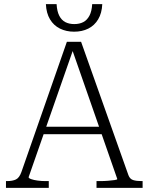

<svg xmlns="http://www.w3.org/2000/svg" viewBox="-20 -913 722 933"><path d="M180 -297H489V-261H177ZM324 -691 337 -676 119 -52Q119 -47 131.5 -42.5Q144 -38 163 -35.5Q182 -33 201 -33H217V0H9V-33H14Q41 -33 57.5 -41Q74 -49 84 -77L305 -710H374L604 -62Q611 -43 627 -38Q643 -33 668 -33H673V0H449V-33H466Q485 -33 504.5 -34.5Q524 -36 537 -38Q550 -40 550 -43ZM340 -759Q302 -759 271.5 -774Q241 -789 223 -819Q205 -849 203 -893H255Q257 -858 268 -836.5Q279 -815 297.5 -805.5Q316 -796 341 -796Q366 -796 384.5 -805.5Q403 -815 414.5 -836.5Q426 -858 428 -893H477Q475 -849 457 -819Q439 -789 409 -774Q379 -759 340 -759Z"/></svg>

Font: Roboto Serif 36pt ExtraLight
Style: Regular
Weight: 250
Designer: Greg Gazdowicz
Foundry: Commercial Type
Version: Version 1.008